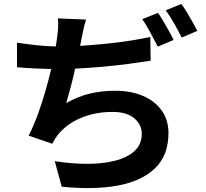

<svg xmlns="http://www.w3.org/2000/svg" viewBox="-20 -885 1040 971"><path d="M415 -786Q407 -760 401.5 -734Q396 -708 391 -684Q390 -677 388.5 -669Q387 -661 385 -653Q467 -658 558.5 -668.5Q650 -679 740 -698L742 -578Q691 -570 626.5 -561.5Q562 -553 493.5 -547Q425 -541 360 -538Q350 -492 338 -446.5Q326 -401 315 -364Q376 -398 436 -412Q496 -426 563 -426Q644 -426 704.5 -399.5Q765 -373 798.5 -325Q832 -277 832 -212Q832 -100 764.5 -34.5Q697 31 575.5 53.5Q454 76 292 59L257 -70Q339 -57 417.5 -56.5Q496 -56 559 -71.5Q622 -87 659.5 -120.5Q697 -154 697 -209Q697 -254 659.5 -286.5Q622 -319 548 -319Q462 -319 389 -288.5Q316 -258 271 -201Q263 -191 257 -181Q251 -171 244 -158L125 -199Q149 -246 170 -303Q191 -360 208.5 -420.5Q226 -481 239 -536Q142 -538 66 -545V-669Q111 -662 163.5 -656.5Q216 -651 262 -650Q266 -672 268 -691Q273 -723 274 -745Q275 -767 273 -792ZM779 -820Q792 -802 806.5 -777Q821 -752 835 -727Q849 -702 858 -683L778 -649Q762 -679 741 -719Q720 -759 699 -788ZM897 -865Q911 -847 926 -821.5Q941 -796 955 -771.5Q969 -747 978 -729L899 -695Q883 -727 861 -766Q839 -805 818 -833Z"/></svg>

Font: Chiron Sans HK TT
Style: Bold
Weight: 700
Designer: Ryoko NISHIZUKA 西塚涼子 (kana, bopomofo & ideographs); Paul D. Hunt (Latin, Greek & Cyrillic); Sandoll Communications 산돌커뮤니
Foundry: Adobe
Version: Version 2.022;hotconv 1.0.109;makeotfexe 2.5.65596